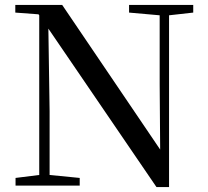

<svg xmlns="http://www.w3.org/2000/svg" viewBox="-20 -752 841 778"><path d="M614 6H665V-690L763 -701V-732H503V-701L627 -690V-411L629 -146L232 -732H42V-701L136 -694L139 -690V-43L43 -31V0H303V-31L181 -43V-302L176 -636Z"/></svg>

Font: Noto Serif TC Medium
Style: Regular
Weight: 500
Designer: Ryoko NISHIZUKA 西塚涼子 (kana & ideographs); Frank Grießhammer (Latin, Greek & Cyrillic); Wenlong ZHANG 张文龙 (bopomofo); San
Foundry: Adobe
Version: Version 2.001;hotconv 1.1.0;makeotfexe 2.6.0